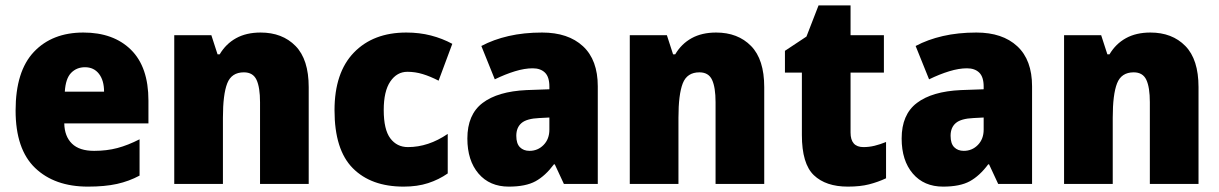

<svg xmlns="http://www.w3.org/2000/svg" viewBox="-20 -684 4535 714"><path d="M290 -563Q402 -563 467 -499Q532 -435 532 -310V-225H219Q220 -177 247.5 -150Q275 -123 330 -123Q377 -123 416.5 -133.5Q456 -144 499 -166V-31Q460 -10 415 0Q370 10 307 10Q183 10 110.5 -59.5Q38 -129 38 -273Q38 -419 106 -491Q174 -563 290 -563ZM296 -434Q265 -434 244.5 -413Q224 -392 221 -343H367Q367 -385 348 -409.5Q329 -434 296 -434Z M949 -563Q1030 -563 1079 -513Q1128 -463 1128 -360V0H947V-304Q947 -359 934 -387Q921 -415 887 -415Q841 -415 825 -374Q809 -333 809 -246V0H628V-553H766L789 -482H797Q820 -521 858 -542Q896 -563 949 -563Z M1481 10Q1360 10 1292 -58.5Q1224 -127 1224 -274Q1224 -414 1296 -488.5Q1368 -563 1491 -563Q1540 -563 1582.5 -552Q1625 -541 1662 -521L1611 -384Q1580 -400 1552 -408.5Q1524 -417 1495 -417Q1456 -417 1431.5 -381Q1407 -345 1407 -275Q1407 -202 1431.5 -169.5Q1456 -137 1497 -137Q1573 -137 1645 -186V-39Q1612 -16 1572 -3Q1532 10 1481 10Z M1996 -563Q2093 -563 2148 -512Q2203 -461 2203 -363V0H2077L2043 -73H2040Q2008 -30 1971.5 -10Q1935 10 1872 10Q1801 10 1759.5 -38.5Q1718 -87 1718 -169Q1718 -258 1774.5 -301Q1831 -344 1938 -349L2023 -352V-362Q2023 -398 2006.5 -414Q1990 -430 1961 -430Q1931 -430 1895 -419Q1859 -408 1820 -389L1770 -513Q1815 -537 1871.5 -550Q1928 -563 1996 -563ZM1985 -245Q1939 -243 1919.5 -226.5Q1900 -210 1900 -179Q1900 -150 1913.5 -136.5Q1927 -123 1949 -123Q1980 -123 2001.5 -145Q2023 -167 2023 -202V-247Z M2643 -563Q2724 -563 2773 -513Q2822 -463 2822 -360V0H2641V-304Q2641 -359 2628 -387Q2615 -415 2581 -415Q2535 -415 2519 -374Q2503 -333 2503 -246V0H2322V-553H2460L2483 -482H2491Q2514 -521 2552 -542Q2590 -563 2643 -563Z M3191 -137Q3212 -137 3232.5 -142Q3253 -147 3275 -156V-21Q3245 -7 3212 1.5Q3179 10 3133 10Q3051 10 3006.5 -32.5Q2962 -75 2962 -182V-414H2899V-495L2979 -548L3024 -664H3143V-553H3267V-414H3143V-191Q3143 -137 3191 -137Z M3611 -563Q3708 -563 3763 -512Q3818 -461 3818 -363V0H3692L3658 -73H3655Q3623 -30 3586.5 -10Q3550 10 3487 10Q3416 10 3374.5 -38.5Q3333 -87 3333 -169Q3333 -258 3389.5 -301Q3446 -344 3553 -349L3638 -352V-362Q3638 -398 3621.5 -414Q3605 -430 3576 -430Q3546 -430 3510 -419Q3474 -408 3435 -389L3385 -513Q3430 -537 3486.5 -550Q3543 -563 3611 -563ZM3600 -245Q3554 -243 3534.5 -226.5Q3515 -210 3515 -179Q3515 -150 3528.5 -136.5Q3542 -123 3564 -123Q3595 -123 3616.5 -145Q3638 -167 3638 -202V-247Z M4258 -563Q4339 -563 4388 -513Q4437 -463 4437 -360V0H4256V-304Q4256 -359 4243 -387Q4230 -415 4196 -415Q4150 -415 4134 -374Q4118 -333 4118 -246V0H3937V-553H4075L4098 -482H4106Q4129 -521 4167 -542Q4205 -563 4258 -563Z"/></svg>

Font: Noto Sans Gurmukhi UI SemiCondensed Black
Style: Regular
Weight: 900
Width: 4
Designer: Jelle Bosma - Monotype Design Team
Foundry: Monotype Imaging Inc.
Version: Version 2.004; ttfautohint (v1.8.4.7-5d5b)